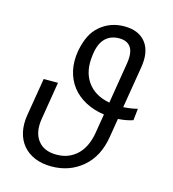

<svg xmlns="http://www.w3.org/2000/svg" viewBox="-111 -829 839 930"><g transform="rotate(15 309.0 -363.5)"><path d="M55 -201 86.3 -389.6H158L127.1 -201Q115.8 -132.1 146.3 -92Q176.8 -51.5 240.1 -51.5Q274.5 -51.5 301.1 -63Q327.8 -74.6 347.3 -94.6Q366.8 -114.7 378.9 -142Q391 -169.4 396.3 -200.6L412.6 -299Q359 -306.8 317.6 -329.2Q276.3 -351.6 249.8 -385.8Q223.4 -420.1 213.2 -465.2Q203.1 -510.3 212 -563.6L213.4 -570.7Q221.6 -610.4 236.5 -640.8Q251.4 -671.2 277.3 -693.5Q328.1 -737.2 398.8 -737.2Q471.2 -737.2 506.4 -692.1Q541.5 -647 528.1 -566.4L493.6 -357.6Q512.8 -358.7 531.1 -361.5Q549.4 -364.3 564.3 -368.3L557.9 -309.3Q523.1 -297.9 483.7 -295.8L468 -200.6Q451.7 -100.5 387.1 -45.5Q322.1 9.9 231.2 9.9Q183.9 9.9 147.5 -5.3Q111.2 -20.6 87.9 -48.3Q64.6 -76 55.9 -114.9Q47.2 -153.8 55 -201ZM309.3 -430Q345.9 -375.7 422.9 -361.5L456.3 -565.3Q465.6 -621.8 447.8 -648.3Q430 -674.7 389.2 -674.7Q369.7 -674.7 352.5 -668.7Q335.2 -662.6 321.6 -649.9Q307.9 -637.1 298.8 -617Q289.8 -596.9 285.9 -568.5L284.8 -560.4Q279.8 -521.7 285.5 -489.3Q291.2 -457 309.3 -430Z"/></g></svg>

Font: Inter P Light
Style: Italic
Weight: 300
Italic angle: 9.39999°
Designer: Rasmus Andersson
Foundry: rsms
Version: Version 3.018;git-588b23468